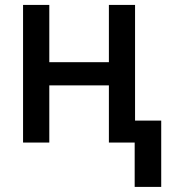

<svg xmlns="http://www.w3.org/2000/svg" viewBox="-20 -565 699 761"><path d="M175.4 -545.5V-318.5H411.6V-545.5H515.3V-87H619V175.8H513.8V0H411.6V-226.6H175.4V0H71.4V-545.5Z"/></svg>

Font: Inter P Medium
Style: Regular
Weight: 500
Designer: Rasmus Andersson
Foundry: rsms
Version: Version 3.018;git-588b23468